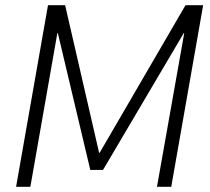

<svg xmlns="http://www.w3.org/2000/svg" viewBox="-20 -720 809 740"><path d="M165 -700H231L362 -131H364L695 -700H763L640 0H585L690 -592H688L377 -65H328L203 -592H201L97 0H42Z"/></svg>

Font: Chakra Petch Light
Style: Italic
Weight: 300
Italic angle: -10°
Designer: Katatrad Aksorn Co.,Ltd.
Foundry: Cadson Demak Co.,Ltd.
Version: Version 1.000; ttfautohint (v1.6)